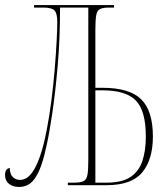

<svg xmlns="http://www.w3.org/2000/svg" viewBox="-20 -734 663 761"><path d="M56 7Q31 7 15.5 -5.5Q0 -18 0 -40Q0 -66 19 -68Q19 -44 30.5 -32.5Q42 -21 60 -21Q71 -21 83.5 -27.5Q96 -34 110 -54Q124 -74 138 -113Q152 -152 165 -218Q176 -274 184 -337.5Q192 -401 197 -462Q202 -523 204.5 -571.5Q207 -620 207 -647Q207 -681 196 -692.5Q185 -704 152 -704H115V-714H432V-704H414Q389 -704 377 -698.5Q365 -693 361.5 -674Q358 -655 358 -616V-386H387Q493 -386 539.5 -340.5Q586 -295 586 -193Q586 -102 544 -51Q502 0 402 0H249V-10H274Q299 -10 311 -16Q323 -22 326.5 -40.5Q330 -59 330 -98V-704H218Q218 -579 208.5 -471.5Q199 -364 187 -283.5Q175 -203 165 -159Q151 -92 134.5 -56Q118 -20 99 -6.5Q80 7 56 7ZM402 -10Q463 -10 496.5 -32Q530 -54 544 -95Q558 -136 558 -193Q558 -295 518.5 -335.5Q479 -376 386 -376H358V-10Z"/></svg>

Font: Noto Serif Display ExtraCondensed Thin
Style: Regular
Weight: 100
Width: 2
Designer: Monotype Design Team
Foundry: Monotype Imaging Inc.
Version: Version 2.009